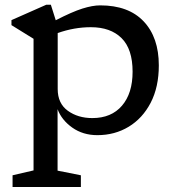

<svg xmlns="http://www.w3.org/2000/svg" viewBox="-20 -544 722 787"><path d="M311.5 174.5V222.5H31.5V174.5L117.5 154.5V-385L27 -441V-461.5L169.5 -524.5H188.5L208.5 -461Q275.5 -495.5 317.5 -508.8Q359.5 -522 390.5 -522Q507 -522 569 -456.2Q631 -390.5 631 -276Q631 -187.5 597.8 -123.2Q564.5 -59 507.5 -24.5Q450.5 10 379 10Q320 10 276.2 -21Q232.5 -52 216 -96.5V155.5ZM523.5 -250Q523.5 -343 478.2 -387.8Q433 -432.5 352.5 -432.5Q284 -432.5 216.5 -408.5V-179Q216.5 -120 258 -90Q299.5 -60 358.5 -60Q436.5 -60 480 -110.8Q523.5 -161.5 523.5 -250Z"/></svg>

Font: Newsreader 6pt
Style: Regular
Weight: 400
Designer: Hugues Gentile
Foundry: Production Type
Version: Version 1.003; ttfautohint (v1.8.3)